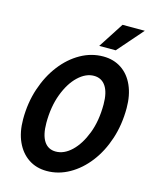

<svg xmlns="http://www.w3.org/2000/svg" viewBox="-132 -991 878 1091"><g transform="rotate(15 306.5 -446.0)"><path d="M44 -239Q44 -336 72 -420Q100 -504 148.5 -567Q197 -630 260 -665.5Q323 -701 393 -701Q454 -701 500 -670.5Q546 -640 571 -583.5Q596 -527 596 -452Q596 -354 568.5 -270Q541 -186 492.5 -123Q444 -60 381 -24.5Q318 11 249 11Q187 11 141 -20Q95 -51 69.5 -107Q44 -163 44 -239ZM177 -253Q177 -182 201 -145.5Q225 -109 270 -109Q319 -109 363 -151Q407 -193 435.5 -267Q464 -341 464 -438Q464 -508 439.5 -544.5Q415 -581 370 -581Q322 -581 277.5 -539Q233 -497 205 -422.5Q177 -348 177 -253ZM354 -753 451 -903H582L451 -753Z"/></g></svg>

Font: Radio Canada Condensed SemiBold
Style: Italic
Weight: 600
Width: 3
Italic angle: -12°
Designer: Charles Daoud, Etienne Aubert Bonn, Alexandre Saumier Demers, Jacques Le Bailly
Foundry: Radio-Canada
Version: Version 2.104; ttfautohint (v1.8.4.7-5d5b);gftools[0.9.28.de